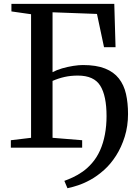

<svg xmlns="http://www.w3.org/2000/svg" viewBox="-20 -763 711 992"><path d="M328.5 209.5 312.5 171.5Q332 164.5 356.5 153.2Q381 142 406.8 124Q432.5 106 455.5 79.5Q480 51.5 496.8 14.2Q513.5 -23 522 -68Q530.5 -113 530.5 -163Q530.5 -268 498 -320.2Q465.5 -372.5 382.5 -372.5Q345.5 -372.5 314 -365.5Q282.5 -358.5 251.5 -345V-51L404.5 -38.5V0H36V-38.5L140.5 -51V-689.5L39 -704V-743H570.5L577 -519H517.5L481 -691L251.5 -699.5V-390Q272.5 -401.5 301 -409.8Q329.5 -418 358.2 -422.5Q387 -427 408.5 -427Q477.5 -427 522.8 -409Q568 -391 594.2 -357.5Q620.5 -324 631 -277.5Q641.5 -231 641.5 -174Q641.5 -111.5 624.5 -57Q607.5 -2.5 579.8 41Q552 84.5 518.5 114.5Q482 147 447.2 166Q412.5 185 382.2 194.8Q352 204.5 328.5 209.5Z"/></svg>

Font: Merriweather 60pt
Style: Regular
Weight: 400
Version: Version 2.100